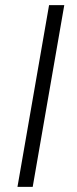

<svg xmlns="http://www.w3.org/2000/svg" viewBox="-20 -731 303 751"><path d="M107.9 0H48.3L171.9 -710.9H231.4Z"/></svg>

Font: RobotoInd Light
Style: Italic
Weight: 300
Italic angle: -12°
Designer: Google
Version: Version 2.001151; 2014